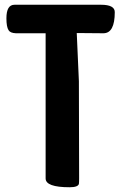

<svg xmlns="http://www.w3.org/2000/svg" viewBox="-20 -772 510 808"><path d="M172 -21V-632H47Q23 -633 16 -645Q7 -659 7 -695Q7 -752 41 -752H405Q463 -752 463 -721Q463 -632 415 -632L303 -633L312 -430L313 -23Q313 -4 312 2Q308 16 273 16Q172 16 172 -21Z"/></svg>

Font: Chau Philomene One
Style: Regular
Weight: 400
Designer: Vicente Lamonaca
Foundry: TipoType
Version: Version 1.002